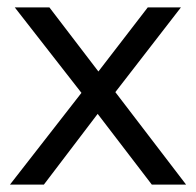

<svg xmlns="http://www.w3.org/2000/svg" viewBox="-20 -501 532 521"><path d="M7 0H99L245 -192L392 0H485L293 -251L471 -481H381L247 -307L114 -481H20L201 -249Z"/></svg>

Font: Geom Light
Style: Regular
Weight: 300
Version: Version 1.102